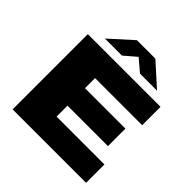

<svg xmlns="http://www.w3.org/2000/svg" viewBox="-225 -1063 1242 1242"><g transform="rotate(45 395.5 -442.5)"><path d="M76 0V-688H741V-520H310V-428H680V-268H310V-168H748V0ZM174 -746 328 -885H497L651 -746H495L380 -844H444L330 -746Z"/></g></svg>

Font: Archivo SemiBold SemiExpanded Black
Style: Regular
Weight: 900
Width: 6
Version: Version 2.001